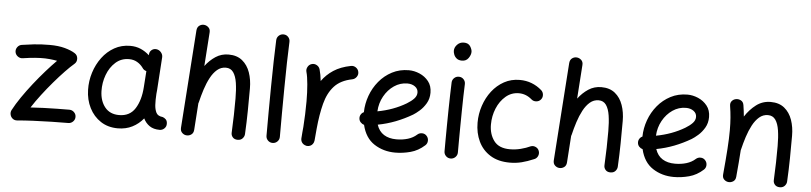

<svg xmlns="http://www.w3.org/2000/svg" viewBox="-46 -1017 5587 1322"><g transform="rotate(5 2747.5 -355.5)"><path d="M44.9 -423.3Q42 -441.9 53.2 -457.5Q64.5 -473.1 83 -476.1Q115.2 -481.4 165.8 -487.1Q216.3 -492.7 274.9 -492.7Q335.9 -492.7 380.1 -480.5Q424.3 -468.3 450.2 -451.7Q470.2 -439.5 471.7 -415.8Q473.1 -392.1 455.6 -377.4Q430.2 -356 394.5 -318.8Q358.9 -281.7 320.1 -236.3Q281.2 -190.9 244.9 -143.3Q208.5 -95.7 180.7 -52.2Q222.7 -55.2 270.3 -56.9Q317.9 -58.6 364.3 -59.3Q410.6 -60.1 448.7 -60.1Q467.8 -60.1 481.4 -46.6Q495.1 -33.2 495.1 -14.2Q495.1 4.9 481.4 18.3Q467.8 31.7 448.7 31.7Q398.4 31.7 334 33.2Q269.5 34.7 206.5 37.6Q143.6 40.5 97.7 44.9Q78.1 46.4 65.2 35.6Q52.2 24.9 48.6 8.5Q44.9 -7.8 52.2 -22.5Q74.7 -65.4 108.4 -114.5Q142.1 -163.6 181.4 -213.4Q220.7 -263.2 260.5 -308.3Q300.3 -353.5 335 -388.2Q312 -392.6 282.5 -395.5Q252.9 -398.4 219.7 -397.5Q182.6 -396 151.1 -392.6Q119.6 -389.2 98.1 -385.3Q79.6 -382.3 64 -393.6Q48.3 -404.8 44.9 -423.3Z M1079.6 23.9Q1037.1 23.9 1009.8 5.1Q982.4 -13.7 967.3 -45.4Q935.5 -6.3 891.4 16.1Q847.2 38.6 791.5 38.6Q723.6 38.6 673.3 5.6Q623 -27.3 594.7 -83.3Q566.4 -139.2 564.9 -208.5Q563.5 -269.5 581.8 -327.6Q600.1 -385.7 635 -432.6Q669.9 -479.5 719 -507.1Q768.1 -534.7 828.6 -534.7Q867.7 -534.7 900.4 -520.8Q933.1 -506.8 960.9 -481.4L961.4 -487.8Q962.4 -506.3 976.8 -518.1Q991.2 -529.8 1009.8 -527.3Q1028.8 -524.9 1041.7 -509.5Q1054.7 -494.1 1053.7 -475.6L1038.6 -247.1Q1037.6 -233.9 1036.1 -221.2Q1034.7 -201.7 1034.4 -180.2Q1034.2 -158.7 1035.2 -143.6Q1037.1 -113.8 1047.9 -91.6Q1058.6 -69.3 1092.8 -65.9Q1104.5 -62.5 1115 -52.2Q1125.5 -42 1125.5 -22Q1126 -2.9 1112.3 10.5Q1098.6 23.9 1079.6 23.9ZM792.5 -53.2Q866.7 -53.2 903.3 -111.3Q939.9 -169.4 945.8 -259.8L953.6 -371.1Q934.6 -376 925.3 -391.6Q908.7 -414.6 884.3 -428.7Q859.9 -442.9 828.1 -442.9Q773.9 -442.9 735.1 -408.2Q696.3 -373.5 676.3 -319.6Q656.2 -265.6 657.7 -207Q659.7 -139.2 694.3 -96.2Q729 -53.2 792.5 -53.2Z M1267.1 45.4Q1250.5 44.4 1237.1 31.7Q1223.6 19 1225.1 -3.4L1272.5 -680.2Q1274.4 -703.1 1289.3 -713.9Q1304.2 -724.6 1321.8 -723.1Q1338.9 -721.7 1352.5 -709Q1366.2 -696.3 1364.3 -673.8L1348.1 -440.9Q1378.9 -481.9 1418.7 -508.1Q1458.5 -534.2 1507.8 -534.2Q1565.9 -534.2 1602.8 -504.2Q1639.6 -474.1 1657 -424.3Q1674.3 -374.5 1674.3 -314.9Q1674.3 -238.3 1673.3 -159.9Q1672.4 -81.5 1668 0.5Q1667.5 17.6 1655 31.5Q1642.6 45.4 1621.1 45.4Q1598.6 45.4 1586.7 31.7Q1574.7 18.1 1575.7 0Q1579.1 -65.4 1580.3 -122.8Q1581.5 -180.2 1581.5 -236.3Q1581.5 -297.4 1574.5 -343.8Q1567.4 -390.1 1549.1 -416.3Q1530.8 -442.4 1497.1 -442.4Q1463.4 -442.4 1437.3 -420.2Q1411.1 -397.9 1391.4 -360.8Q1371.6 -323.7 1357.2 -278.8Q1342.8 -233.9 1332 -188.5Q1331.1 -185.1 1329.6 -181.6L1316.9 2.9Q1315.4 25.4 1300.3 36.1Q1285.2 46.9 1267.1 45.4Z M1874 -705.1Q1893.1 -704.6 1905.8 -690.4Q1918.5 -676.3 1917.5 -657.2Q1914.6 -595.2 1912.8 -512.5Q1911.1 -429.7 1910.2 -338.6Q1909.2 -247.6 1908.9 -159.9Q1908.7 -72.3 1908.7 0Q1908.7 19 1895 32.5Q1881.3 45.9 1862.3 45.9Q1843.3 45.9 1829.8 32.5Q1816.4 19 1816.4 0Q1816.4 -72.3 1816.7 -160.2Q1816.9 -248 1818.1 -339.4Q1819.3 -430.7 1821 -514.4Q1822.8 -598.1 1825.7 -661.6Q1826.7 -680.7 1840.8 -693.4Q1855 -706.1 1874 -705.1Z M2098.6 45.9Q2091.8 44.9 2085.4 42Q2062.5 32.2 2057.6 8.3Q2057.6 7.8 2057.6 7.3Q2057.6 6.8 2057.6 6.3Q2056.6 1 2057.1 -4.9Q2057.1 -6.3 2057.6 -7.8Q2059.1 -26.9 2060.5 -45.9Q2062 -64.9 2064 -83.5Q2066.9 -125 2068.6 -170.2Q2070.3 -215.3 2070.3 -259.8Q2070.3 -322.3 2065.4 -377.2Q2060.5 -432.1 2052.2 -460.9Q2046.9 -479 2056.2 -496.1Q2065.4 -513.2 2083.5 -518.6Q2101.6 -523.9 2118.4 -514.6Q2135.3 -505.4 2140.6 -487.3Q2145.5 -470.2 2149.2 -450.2Q2152.8 -430.2 2155.3 -407.7Q2187 -452.6 2235.1 -484.1Q2283.2 -515.6 2353.5 -529.3Q2372.1 -533.2 2388.2 -522.2Q2404.3 -511.2 2407.7 -492.7Q2411.6 -474.6 2400.6 -458.5Q2389.6 -442.4 2371.1 -438.5Q2291 -422.9 2247.8 -375.5Q2204.6 -328.1 2185.1 -252.7Q2165.5 -177.2 2156.2 -78.1Q2152.8 -33.2 2148.9 4.4Q2148.4 10.3 2146 16.1Q2146 16.1 2146 16.6Q2145.5 17.1 2145.5 17.6Q2136.2 40.5 2111.8 45.4Q2110.8 45.4 2110.4 45.4Q2110.4 45.4 2109.9 45.4Q2104.5 46.4 2098.6 45.9Z M2911.6 -29.8Q2867.2 10.3 2814.2 24.4Q2761.2 38.6 2709 38.6Q2627 38.6 2563.5 -2.7Q2500 -43.9 2479 -133.3Q2464.8 -137.2 2454.6 -148.4Q2444.3 -159.7 2443.4 -175.3Q2442.4 -189.9 2450 -202.1Q2457.5 -214.4 2470.2 -219.7Q2471.2 -277.8 2491.5 -334Q2511.7 -390.1 2549.1 -435.3Q2586.4 -480.5 2638.4 -507.6Q2690.4 -534.7 2754.4 -534.7Q2791.5 -534.7 2828.6 -518.8Q2865.7 -502.9 2890.6 -471.7Q2915.5 -440.4 2915.5 -393.1Q2915.5 -351.6 2896.5 -319.3Q2877.4 -287.1 2852.5 -265.4Q2827.6 -243.7 2809.6 -232.9Q2753.9 -200.2 2694.6 -177.2Q2635.3 -154.3 2572.8 -142.6Q2587.9 -96.7 2622.8 -75Q2657.7 -53.2 2709 -53.2Q2752 -53.2 2788.1 -64.2Q2824.2 -75.2 2849.6 -98.1Q2863.8 -110.8 2883.1 -110.1Q2902.3 -109.4 2914.6 -95.2Q2927.2 -81.1 2926.5 -61.8Q2925.8 -42.5 2911.6 -29.8ZM2752 -442.9Q2702.1 -442.9 2660.2 -414.3Q2618.2 -385.7 2591.8 -338.1Q2565.4 -290.5 2562.5 -233.9Q2671.4 -253.9 2759.3 -306.2Q2790 -324.7 2808.1 -344Q2826.2 -363.3 2826.2 -386.2Q2826.2 -412.1 2804.7 -427.5Q2783.2 -442.9 2752 -442.9Z M3050.3 -694.8Q3050.3 -718.8 3068.8 -738Q3087.4 -757.3 3114.3 -757.3Q3146 -757.3 3159.2 -736.1Q3172.4 -714.8 3172.4 -698.2Q3172.4 -677.2 3156.7 -654.8Q3141.1 -632.3 3111.8 -632.3Q3088.4 -632.3 3075 -643.3Q3061.5 -654.3 3055.9 -669.2Q3050.3 -684.1 3050.3 -694.8ZM3102.5 -520Q3121.6 -519.5 3134.3 -505.4Q3147 -491.2 3146 -472.2Q3144.5 -438.5 3143.3 -390.1Q3142.1 -341.8 3141.4 -286.9Q3140.6 -231.9 3140.1 -177.7Q3139.6 -123.5 3139.4 -77.1Q3139.2 -30.8 3139.2 0Q3139.2 19 3125.5 32.5Q3111.8 45.9 3092.8 45.9Q3073.7 45.9 3060.3 32.5Q3046.9 19 3046.9 0Q3046.9 -30.8 3047.1 -77.4Q3047.4 -124 3047.9 -178.5Q3048.3 -232.9 3049.3 -288.1Q3050.3 -343.3 3051.5 -392.3Q3052.7 -441.4 3054.2 -476.6Q3055.2 -495.6 3069.3 -508.3Q3083.5 -521 3102.5 -520Z M3677.2 -413.1Q3665 -398.9 3645.8 -397.5Q3626.5 -396 3612.3 -408.2Q3572.3 -442.9 3522.9 -442.9Q3471.2 -442.9 3431.9 -409.4Q3392.6 -376 3370.8 -323.2Q3349.1 -270.5 3349.1 -211.4Q3349.1 -145 3383.3 -99.1Q3417.5 -53.2 3493.7 -53.2Q3531.2 -53.2 3568.1 -62.5Q3605 -71.8 3636.2 -86.4Q3654.3 -92.3 3671.4 -83.5Q3688.5 -74.7 3693.8 -56.2Q3699.2 -38.1 3690.4 -21.2Q3681.6 -4.4 3663.6 1Q3622.6 18.6 3583.5 28.6Q3544.4 38.6 3501 38.6Q3420.4 38.6 3366 4.6Q3311.5 -29.3 3283.9 -87.2Q3256.3 -145 3256.3 -216.8Q3256.3 -277.3 3275.4 -334.2Q3294.4 -391.1 3329.3 -436.3Q3364.3 -481.4 3412.8 -508.1Q3461.4 -534.7 3520.5 -534.7Q3564.9 -534.7 3603 -520Q3641.1 -505.4 3672.4 -478Q3686.5 -465.8 3688 -446.5Q3689.5 -427.2 3677.2 -413.1Z M3843.8 45.4Q3827.1 44.4 3813.7 31.7Q3800.3 19 3801.8 -3.4L3849.1 -680.2Q3851.1 -703.1 3866 -713.9Q3880.9 -724.6 3898.4 -723.1Q3915.5 -721.7 3929.2 -709Q3942.9 -696.3 3940.9 -673.8L3924.8 -440.9Q3955.6 -481.9 3995.4 -508.1Q4035.2 -534.2 4084.5 -534.2Q4142.6 -534.2 4179.4 -504.2Q4216.3 -474.1 4233.6 -424.3Q4251 -374.5 4251 -314.9Q4251 -238.3 4250 -159.9Q4249 -81.5 4244.6 0.5Q4244.1 17.6 4231.7 31.5Q4219.2 45.4 4197.8 45.4Q4175.3 45.4 4163.3 31.7Q4151.4 18.1 4152.3 0Q4155.8 -65.4 4157 -122.8Q4158.2 -180.2 4158.2 -236.3Q4158.2 -297.4 4151.1 -343.8Q4144 -390.1 4125.7 -416.3Q4107.4 -442.4 4073.7 -442.4Q4040 -442.4 4013.9 -420.2Q3987.8 -397.9 3968 -360.8Q3948.2 -323.7 3933.8 -278.8Q3919.4 -233.9 3908.7 -188.5Q3907.7 -185.1 3906.2 -181.6L3893.6 2.9Q3892.1 25.4 3877 36.1Q3861.8 46.9 3843.8 45.4Z M4836.9 -29.8Q4792.5 10.3 4739.5 24.4Q4686.5 38.6 4634.3 38.6Q4552.2 38.6 4488.8 -2.7Q4425.3 -43.9 4404.3 -133.3Q4390.1 -137.2 4379.9 -148.4Q4369.6 -159.7 4368.7 -175.3Q4367.7 -189.9 4375.2 -202.1Q4382.8 -214.4 4395.5 -219.7Q4396.5 -277.8 4416.7 -334Q4437 -390.1 4474.4 -435.3Q4511.7 -480.5 4563.7 -507.6Q4615.7 -534.7 4679.7 -534.7Q4716.8 -534.7 4753.9 -518.8Q4791 -502.9 4815.9 -471.7Q4840.8 -440.4 4840.8 -393.1Q4840.8 -351.6 4821.8 -319.3Q4802.7 -287.1 4777.8 -265.4Q4752.9 -243.7 4734.9 -232.9Q4679.2 -200.2 4619.9 -177.2Q4560.5 -154.3 4498 -142.6Q4513.2 -96.7 4548.1 -75Q4583 -53.2 4634.3 -53.2Q4677.2 -53.2 4713.4 -64.2Q4749.5 -75.2 4774.9 -98.1Q4789.1 -110.8 4808.3 -110.1Q4827.6 -109.4 4839.8 -95.2Q4852.5 -81.1 4851.8 -61.8Q4851.1 -42.5 4836.9 -29.8ZM4677.2 -442.9Q4627.4 -442.9 4585.4 -414.3Q4543.5 -385.7 4517.1 -338.1Q4490.7 -290.5 4487.8 -233.9Q4596.7 -253.9 4684.6 -306.2Q4715.3 -324.7 4733.4 -344Q4751.5 -363.3 4751.5 -386.2Q4751.5 -412.1 4730 -427.5Q4708.5 -442.9 4677.2 -442.9Z M4971.7 -8.3Q4981.4 -112.8 4986.3 -186.3Q4991.2 -259.8 4991.2 -315.9Q4991.2 -363.3 4988 -402.6Q4984.9 -441.9 4978.5 -481.9Q4975.1 -502.9 4985.8 -515.9Q4996.6 -528.8 5012.2 -532.2Q5030.3 -536.6 5048.1 -527.8Q5065.9 -519 5069.3 -496.1Q5075.7 -456.5 5079.1 -418Q5111.3 -467.8 5155 -501Q5198.7 -534.2 5254.9 -534.2Q5313 -534.2 5349.9 -504.2Q5386.7 -474.1 5404.1 -424.3Q5421.4 -374.5 5421.4 -314.9Q5421.4 -238.3 5420.4 -159.9Q5419.4 -81.5 5415 0.5Q5414.6 17.6 5402.1 31.5Q5389.6 45.4 5368.2 45.4Q5345.7 45.4 5333.7 31.7Q5321.8 18.1 5322.8 0Q5326.2 -65.4 5327.4 -122.8Q5328.6 -180.2 5328.6 -236.3Q5328.6 -297.4 5321.5 -343.8Q5314.5 -390.1 5296.1 -416.3Q5277.8 -442.4 5244.1 -442.4Q5210.4 -442.4 5184.3 -420.2Q5158.2 -397.9 5138.4 -360.8Q5118.7 -323.7 5104.2 -278.8Q5089.8 -233.9 5079.1 -188.5Q5078.6 -187 5078.1 -185.5Q5075.7 -146 5071.8 -99.9Q5067.9 -53.7 5063 0.5Q5061 22.5 5045.2 32.5Q5029.3 42.5 5011.7 40.5Q4995.1 38.6 4982.4 26.4Q4969.7 14.2 4971.7 -8.3Z"/></g></svg>

Font: Mikhak-DS2-FD Medium
Style: Regular
Weight: 500
Designer: Amin Abedi
Version: Version 3.4